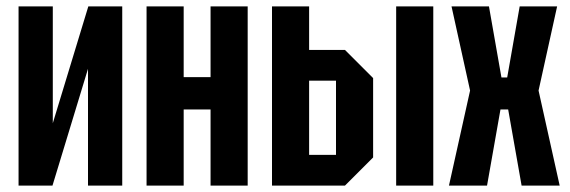

<svg xmlns="http://www.w3.org/2000/svg" viewBox="-20 -580 1780 600"><path d="M362 0H255V-365L144 0H38V-560H145V-195L256 -560H362Z M438 0V-560H554V-339H638V-560H754V0H638V-238H554V0Z M830 0V-560H946V-424H1058L1146 -336V-88L1058 0ZM946 -96H1030V-328H946ZM1218 0V-560H1334V0Z M1383 0 1449 -297 1391 -560H1508L1547 -338H1565L1604 -560H1721L1663 -297L1729 0H1610L1568 -238H1544L1502 0Z"/></svg>

Font: Tektur Condensed Medium
Style: Regular
Weight: 500
Width: 3
Designer: Adam Jagosz
Foundry: Adam Jagosz
Version: Version 1.005;gftools[0.9.30]